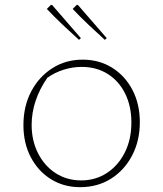

<svg xmlns="http://www.w3.org/2000/svg" viewBox="-20 -769 676 795"><path d="M312 6Q244 6 191 -27Q138 -60 107.5 -118Q77 -176 77 -251Q77 -329 109 -390Q141 -451 196.5 -486.5Q252 -522 322 -522Q391 -522 444.5 -488.5Q498 -455 528.5 -396.5Q559 -338 559 -263Q559 -186 527 -125Q495 -64 439.5 -29Q384 6 312 6ZM316 -22Q376 -22 423 -53Q470 -84 497 -138Q524 -192 524 -262Q524 -329 498.5 -381Q473 -433 426.5 -462.5Q380 -492 318 -492Q281 -492 244 -480.5Q207 -469 176 -447Q144 -401 127.5 -351.5Q111 -302 111 -252Q111 -187 137.5 -134.5Q164 -82 210.5 -52Q257 -22 316 -22ZM307 -604Q273 -635 239.5 -666.5Q206 -698 174 -732L191 -749L196 -748L315 -611ZM414 -604Q380 -635 346.5 -666.5Q313 -698 281 -732L298 -749L303 -748L422 -611Z"/></svg>

Font: Piazzolla SC Thin
Style: Regular
Weight: 100
Designer: Juan Pablo del Peral
Foundry: Huerta Tipografica
Version: Version 1.330